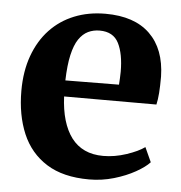

<svg xmlns="http://www.w3.org/2000/svg" viewBox="-46 -607 623 662"><g transform="rotate(5 266.0 -276.0)"><path d="M286 11Q196 11 138.8 -25Q81.5 -61 54.2 -125.2Q27 -189.5 27 -273.5Q27 -341 46.5 -394.8Q66 -448.5 101.2 -486Q136.5 -523.5 185.2 -543.2Q234 -563 293 -563Q393.5 -563 447 -511Q500.5 -459 502.5 -364Q502.5 -331 500.8 -307.2Q499 -283.5 495 -266.5H175.5Q177.5 -221 188 -185.2Q198.5 -149.5 217.2 -124.5Q236 -99.5 263.5 -86.8Q291 -74 327.5 -74Q367 -74 407.5 -87.5Q448 -101 470 -117L493 -66.5Q477.5 -49.5 445.5 -31.5Q413.5 -13.5 371.8 -1.2Q330 11 286 11ZM175 -322 360.5 -323.5Q361 -334.5 361.8 -346Q362.5 -357.5 362.5 -368.5Q362.5 -430 344 -466.8Q325.5 -503.5 278 -503.5Q256.5 -503.5 238.2 -494.8Q220 -486 206.2 -465.8Q192.5 -445.5 184.5 -410.2Q176.5 -375 175 -322Z"/></g></svg>

Font: Merriweather 36pt
Style: Bold
Weight: 700
Designer: Eben Sorkin
Foundry: Eben Sorkin
Version: Version 2.100